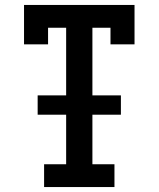

<svg xmlns="http://www.w3.org/2000/svg" viewBox="-20 -755 640 775"><path d="M158 0V-92H247V-292H132V-370H247V-643H174V-576H77V-735H523V-576H426V-643H353V-370H468V-292H353V-92H442V0Z"/></svg>

Font: Iosevka Curly Slab SmBdEx
Style: Regular
Weight: 600
Width: 7
Monospace: yes
Designer: Belleve Invis
Foundry: Belleve Invis
Version: Version 11.1.0; ttfautohint (v1.8.3)